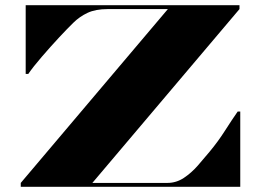

<svg xmlns="http://www.w3.org/2000/svg" viewBox="-20 -720 1021 740"><path d="M60 0V-15L627 -685H395Q348.5 -685 317.5 -670.5Q286.5 -656 261.8 -631.5Q237 -607 209 -577Q175 -540.5 141 -501Q107 -461.5 89 -435H79V-700H903V-685L336 -15H625Q659.5 -15 688.8 -34.5Q718 -54 742.5 -82Q767 -110 788 -135.5Q820.5 -174.5 847.2 -216.5Q874 -258.5 896 -290H906V0Z"/></svg>

Font: Engraving CC
Style: Bold
Weight: 700
Designer: indestructible type*
Foundry: Cowboy Collective
Version: Version 1.000